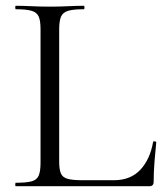

<svg xmlns="http://www.w3.org/2000/svg" viewBox="-20 -645 573 665"><path d="M185 -543V-85Q185 -57.7 191 -44.1Q197 -30.4 214.3 -25.6Q231.6 -20.8 265.2 -20.8H374.4Q432.4 -20.8 466.2 -57.2Q500 -93.6 510.2 -153.2Q510.4 -156.2 515.8 -155.6Q521.2 -155 521.2 -152Q518.2 -124.6 515.2 -86.1Q512.2 -47.7 512.2 -15Q512.2 0 497.1 0H34.8Q32.8 0 32.8 -6Q32.8 -12 34.8 -12Q71.3 -12 89.6 -17Q107.9 -22 114.1 -37Q120.4 -52 120.4 -81V-544Q120.4 -573 114.1 -587.5Q107.9 -602 89.6 -607.5Q71.3 -613 34.8 -613Q32.8 -613 32.8 -619Q32.8 -625 34.8 -625Q58.8 -625 89.1 -623.5Q119.3 -622 152.1 -622Q187 -622 217 -623.5Q247 -625 270.4 -625Q272.6 -625 272.6 -619Q272.6 -613 270.4 -613Q233.9 -613 215.7 -607.5Q197.5 -602 191.2 -587Q185 -572 185 -543Z"/></svg>

Font: Cormorant Garamond Light
Style: Regular
Weight: 300
Designer: Christian Thalmann (Catharsis Fonts)
Foundry: Catharsis Fonts
Version: Version 4.001